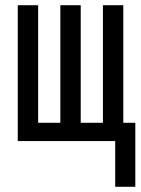

<svg xmlns="http://www.w3.org/2000/svg" viewBox="-20 -540 540 735"><path d="M421 175V0H48V-520H126V-70H211V-520H289V-70H374V-520H452V-70H498V175Z"/></svg>

Font: Iosevka SS04
Style: Regular
Weight: 400
Monospace: yes
Designer: Belleve Invis
Foundry: Belleve Invis
Version: Version 19.0.0; ttfautohint (v1.8.4)